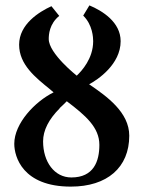

<svg xmlns="http://www.w3.org/2000/svg" viewBox="-20 -681 533 713"><path d="M326 -528C326 -464 284 -418 265 -400C265 -400 161 -482 161 -536C161 -552 163 -592 200 -622L171 -658C125 -637 51 -591 51 -515C51 -441 112 -393 165 -350C170 -346 174 -342 179 -338C110 -304 33 -223 33 -147C33 -99 64 12 243 12C378 12 460 -59 460 -177C460 -264 377 -323 311 -368C343 -385 428 -442 428 -528C428 -599 360 -641 312 -661L289 -623C324 -589 326 -541 326 -528ZM245 -22C182 -22 140 -80 140 -156C140 -197 161 -238 202 -279H201C209 -286 220 -297 228 -305C298 -252 349 -208 349 -143C349 -82 328 -22 245 -22Z"/></svg>

Font: Libertinus Serif
Style: Bold
Weight: 700
Designer: Philipp H. Poll, Khaled Hosny
Foundry: Caleb Maclennan
Version: Version 7.050;RELEASE